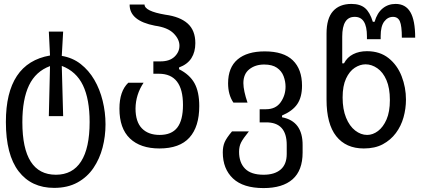

<svg xmlns="http://www.w3.org/2000/svg" viewBox="-20 -757 2152 979"><path d="M256 201Q140 201 75 116.5Q10 32 10 -135Q10 -435 235 -474L229 -596H302L295 -472Q350 -463 391.5 -430.5Q433 -398 461 -350Q489 -302 503.5 -243Q518 -184 518 -123Q518 -62 503 -4.5Q488 53 456.5 99.5Q425 146 375 173.5Q325 201 256 201ZM265 134Q350 134 393.5 66Q437 -2 437 -135Q437 -251 403 -322Q369 -393 295 -421L302 -165H229L235 -420Q162 -393 128 -322Q94 -251 94 -134Q94 134 265 134Z M793 0Q696 0 642.5 -51Q589 -102 589 -203Q589 -292 634 -335H712Q672 -275 671 -204Q671 -136 703.5 -102.5Q736 -69 794 -69Q855 -69 884 -106.5Q913 -144 913 -222Q913 -381 790 -381H762V-444H798Q845 -444 870 -468Q895 -492 895 -524Q895 -557 865 -587Q835 -617 770 -626Q640 -651 641 -734H717Q717 -700 823 -682Q898 -672 937 -637Q976 -602 976 -537Q976 -492 956 -460.5Q936 -429 893 -413V-404Q947 -377 971.5 -333Q996 -289 996 -216Q996 -111 946 -55.5Q896 0 793 0Z M1324 202Q1220 202 1168 153Q1116 104 1116 20Q1116 -10 1125.5 -32Q1135 -54 1163 -87H1249Q1219 -50 1209 -30Q1199 -10 1199 17Q1199 72 1229.5 103Q1260 134 1324 134Q1380 134 1411 107.5Q1442 81 1442 28V-18Q1442 -134 1336 -133H1304V-200H1336Q1386 -200 1411 -235.5Q1436 -271 1436 -315Q1436 -342 1426 -368.5Q1416 -395 1392 -411.5Q1368 -428 1327 -428Q1282 -428 1251.5 -404Q1221 -380 1221 -333Q1221 -314 1226.5 -288.5Q1232 -263 1242 -234H1170Q1143 -274 1143 -332Q1143 -413 1191.5 -454Q1240 -495 1330 -495Q1426 -495 1473 -449.5Q1520 -404 1520 -320Q1520 -262 1496 -226.5Q1472 -191 1418 -168V-159Q1524 -139 1523 -16V21Q1523 112 1472 157Q1421 202 1324 202Z M1835 0Q1744 0 1694.5 -62.5Q1645 -125 1645 -249V-586Q1645 -663 1678 -700Q1711 -737 1772 -737Q1816 -737 1841 -716Q1866 -695 1881 -646H1890Q1903 -691 1931 -714Q1959 -737 1997 -737Q2048 -737 2072.5 -695Q2097 -653 2097 -565H2029Q2029 -625 2019 -648Q2009 -671 1984 -671Q1957 -671 1939 -647Q1921 -623 1921 -573V-557H1851V-572Q1851 -672 1788 -671Q1725 -671 1725 -570V-434H1734Q1750 -465 1780.5 -480.5Q1811 -496 1851 -496Q1917 -496 1961.5 -460.5Q2006 -425 2028 -368Q2050 -311 2050 -249Q2050 -203 2037.5 -158.5Q2025 -114 1998.5 -78.5Q1972 -43 1932 -21.5Q1892 0 1835 0ZM1968 -247Q1968 -308 1950.5 -348.5Q1933 -389 1904 -409Q1875 -429 1844 -429Q1816 -429 1789 -411.5Q1762 -394 1744.5 -356.5Q1727 -319 1727 -260Q1727 -200 1744.5 -157Q1762 -114 1791 -91.5Q1820 -69 1852 -69Q1881 -69 1907.5 -89Q1934 -109 1951 -148Q1968 -187 1968 -247Z"/></svg>

Font: PlemolJP
Style: Regular
Weight: 400
Monospace: yes
Version: v2.0.4; ttfautohint (v1.8.4.7-5d5b-dirty) -l 6 -r 45 -G 200 